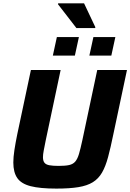

<svg xmlns="http://www.w3.org/2000/svg" viewBox="-20 -1099 765 1127"><path d="M310.9 8Q214.8 8 159.7 -6.2Q104.6 -20.4 81.4 -54Q58.2 -87.6 58.2 -145Q58.2 -176.3 64.5 -217.7Q70.8 -259.2 81.2 -310.3L161.4 -688H335.9L248.4 -275.2Q241.4 -240 236.8 -216.2Q232.2 -192.4 232.2 -176Q232.2 -154.9 241 -143.8Q249.7 -132.7 270 -129Q290.2 -125.2 324.5 -125.2Q363.2 -125.2 385.8 -130.2Q408.4 -135.2 421.6 -150.4Q434.8 -165.7 443.7 -195.7Q452.5 -225.7 463.2 -275.2L550.8 -688H725.3L645.2 -310.3Q629.3 -232.6 614.5 -177.5Q599.8 -122.3 579 -86.2Q558.2 -50 525 -29.5Q491.8 -9 440.3 -0.5Q388.8 8 310.9 8ZM504.6 -772.7 528.2 -881.4H657.1L633.5 -772.7ZM290.2 -772.7 313.8 -881.4H443.1L419.5 -772.7ZM428.5 -934.3 320.3 -1074.2 321.3 -1079.5H473.4L539.6 -939.6L538.6 -934.3Z"/></svg>

Font: Saira Thin
Style: Italic
Weight: 100
Italic angle: -12°
Designer: Hector Gatti with collaboration of the Omnibus-Type team
Foundry: Omnibus-Type
Version: Version 1.101